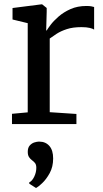

<svg xmlns="http://www.w3.org/2000/svg" viewBox="-20 -588 490 910"><path d="M36.8 0V-48.6L111.4 -55.5V-478.2L39.4 -495.6V-550L177.4 -567.6H179.6L201.3 -550.2V-531.9L198.9 -443.5H201.3Q205.8 -451.4 219.8 -470.1Q233.9 -488.8 257.6 -509.5Q281.2 -530.2 314.3 -545Q347.4 -559.7 389.5 -559.7Q403.9 -559.7 412.3 -558.1Q420.8 -556.6 426.1 -554.8V-447.7Q420.5 -452.1 405.3 -455.7Q390.1 -459.4 366.2 -459.4Q325.3 -459.4 296.8 -450Q268.2 -440.6 248.8 -428.1Q229.5 -415.5 215.7 -405.4V-56.3L342.2 -47.9V0ZM231.9 163.4Q231.8 202.9 215.5 232.6Q199.2 262.2 179.9 280.2Q160.6 298.2 151.4 302.7H150.3L119 283L118.5 276.6Q132.5 269.8 142.3 249.3Q152.1 228.9 152.1 207.3Q152.1 192 145.5 184.2Q138.8 176.4 131.6 171.4Q124 165.9 117.8 156.9Q111.6 147.9 111.6 131.6Q111.6 111.7 121.3 101.2Q130.9 90.7 143.2 87Q155.6 83.2 163.7 83.2H166.1Q196 83.2 214 103.7Q232 124.2 231.9 163.4Z"/></svg>

Font: Merriweather 7pt Light
Style: Regular
Weight: 300
Designer: Eben Sorkin
Foundry: Eben Sorkin
Version: Version 2.200;gftools[0.9.31]